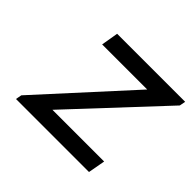

<svg xmlns="http://www.w3.org/2000/svg" viewBox="-119 -642 797 797"><g transform="rotate(45 279.5 -244.0)"><path d="M159.2 -488.3 146.5 -413.1H411.1L58.6 -26.4L53.7 0H482.4L496.1 -75.2H192.4L553.7 -461.9L558.6 -488.3Z"/></g></svg>

Font: Sen-gleads
Style: Italic
Weight: 400
Designer: Kosal Sen, Philatype
Foundry: Philatype
Version: Version 1.004; ttfautohint (v1.8.3)